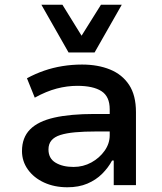

<svg xmlns="http://www.w3.org/2000/svg" viewBox="-20 -783 684 812"><path d="M265 9Q210 9 166.5 -11Q123 -31 98 -66Q73 -101 73 -144Q73 -201 107 -235.5Q141 -270 209 -285.5Q277 -301 380 -301H461V-227H387Q335 -227 297.5 -223.5Q260 -220 235 -212Q210 -204 197.5 -189Q185 -174 185 -151Q185 -113 215 -95Q245 -77 291 -77Q332 -77 366.5 -96Q401 -115 422.5 -145.5Q444 -176 444 -211V-321Q444 -375 409 -397.5Q374 -420 307 -420Q264 -420 220 -408.5Q176 -397 127 -370L94 -452Q129 -471 166.5 -484Q204 -497 244.5 -503.5Q285 -510 327 -510Q394 -510 445.5 -489Q497 -468 526 -424Q555 -380 555 -309V0H461V-104H454Q438 -74 412 -48Q386 -22 349.5 -6.5Q313 9 265 9ZM270 -561 155 -763H244L325 -632L407 -763H495L380 -561Z"/></svg>

Font: Nunito Sans 6pt SemiBold
Style: Regular
Weight: 600
Version: Version 3.101;gftools[0.9.27]